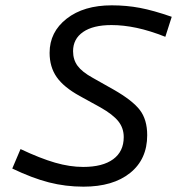

<svg xmlns="http://www.w3.org/2000/svg" viewBox="-20 -687 664 720"><path d="M292 -61Q365 -61 404.5 -90Q444 -119 444 -173Q444 -207 423.5 -232.5Q403 -258 357 -284L279 -327Q219 -360 192.5 -398Q166 -436 166 -489Q166 -567 230 -617Q294 -667 399 -667Q454 -667 504.5 -657.5Q555 -648 624 -624L600 -549Q542 -572 492.5 -582.5Q443 -593 398 -593Q329 -593 291.5 -567Q254 -541 254 -495Q254 -463 271 -440Q288 -417 328 -395L406 -351Q476 -311 504 -275Q532 -239 532 -180Q532 -90 468 -38.5Q404 13 293 13Q226 13 163.5 -3Q101 -19 26 -55L57 -128Q131 -93 186.5 -77Q242 -61 292 -61Z"/></svg>

Font: Intel One Mono
Style: Italic
Weight: 400
Italic angle: -16°
Monospace: yes
Designer: Fred Shallcrass
Foundry: Frere-Jones Type LLC
Version: Version 1.400;hotconv 1.1.0;makeotfexe 2.6.0;FJTRelease1.4